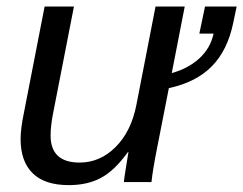

<svg xmlns="http://www.w3.org/2000/svg" viewBox="-20 -548 732 578"><path d="M202.6 -528.3 141.1 -213.4Q132.3 -170.4 132.3 -140.1Q132.3 -58.6 219.7 -58.6Q281.2 -58.6 328.1 -105.5Q375 -152.3 390.6 -232.4L448.2 -528.3H536.1L497.1 -328.1Q545.9 -341.3 579.6 -371.8Q613.3 -402.3 623 -446.8H580.1L597.2 -528.3H692.4L682.1 -479Q665 -396.5 617.7 -348.4Q570.3 -300.3 488.3 -282.7Q466.3 -169.9 453.1 -103.5Q439.9 -37.1 436 0H353Q353 -5.4 358.2 -37.8Q363.3 -70.3 366.7 -90.3H365.2Q324.7 -34.2 283.9 -12.5Q243.2 9.3 187 9.3Q114.7 9.3 78.4 -26.4Q42 -62 42 -129.4Q42 -160.6 52.2 -209.5L114.3 -528.3Z"/></svg>

Font: Liberation Sans
Style: Italic
Weight: 400
Italic angle: -12°
Designer: Steve Matteson
Foundry: Ascender Corporation
Version: Version 2.1.5